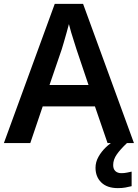

<svg xmlns="http://www.w3.org/2000/svg" viewBox="-20 -737 711 989"><path d="M534 0 469 -189H200L136 0H0L262 -717H408L670 0ZM374 -483Q370 -497 362 -521Q354 -545 346.5 -570.5Q339 -596 335 -613Q330 -593 322.5 -567Q315 -541 308.5 -518Q302 -495 298 -483L235 -299H436ZM563 113Q563 134 574.5 144.5Q586 155 605 155Q621 155 634.5 152Q648 149 658 147V222Q642 226 625.5 229Q609 232 587 232Q532 232 502 203Q472 174 472 127Q472 98 487 71Q502 44 525 22Q548 0 575 -16L634 0Q600 32 581.5 58.5Q563 85 563 113Z"/></svg>

Font: Noto Sans Thai SemiBold
Style: Regular
Weight: 600
Version: Version 2.001